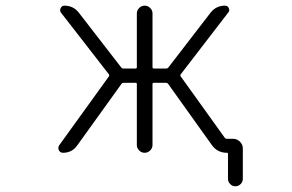

<svg xmlns="http://www.w3.org/2000/svg" viewBox="-20 -565 1040 683"><path d="M466.8 -48.8V-265.6Q466.8 -270.5 462.9 -270.5H419.9Q415 -270.5 412.1 -266.6L254.9 -47.9Q236.3 -21.5 204.1 -21.5Q194.3 -21.5 189.5 -30.3Q187.5 -34.2 187.5 -38.1Q187.5 -43 190.4 -47.9L367.2 -293Q370.1 -296.9 367.2 -300.8L197.3 -519.5Q191.4 -527.3 195.8 -536.1Q200.2 -544.9 209 -544.9Q241.2 -544.9 260.7 -519.5L411.1 -325.2Q414.1 -321.3 418 -321.3H462.9Q466.8 -321.3 466.8 -326.2V-517.6Q466.8 -528.3 475.1 -536.6Q483.4 -544.9 494.6 -544.9Q505.9 -544.9 514.2 -536.6Q522.5 -528.3 522.5 -517.6V-326.2Q522.5 -321.3 527.3 -321.3H572.3Q576.2 -321.3 579.1 -325.2L729.5 -520.5Q749 -544.9 780.3 -544.9Q790 -544.9 793.9 -536.1Q797.9 -527.3 792 -520.5L623 -300.8Q620.1 -296.9 623 -293L779.3 -75.2Q782.2 -71.3 787.1 -71.3H808.6Q823.2 -71.3 833.5 -61Q843.8 -50.8 843.8 -37.1V71.3Q843.8 82 835.9 89.8Q828.1 97.7 817.4 97.7Q806.6 97.7 798.8 89.8Q791 82 791 71.3V-17.6Q791 -21.5 787.1 -21.5Q753.9 -21.5 734.4 -47.9L578.1 -266.6Q575.2 -270.5 570.3 -270.5H527.3Q522.5 -270.5 522.5 -265.6V-48.8Q522.5 -38.1 514.2 -29.8Q505.9 -21.5 494.6 -21.5Q483.4 -21.5 475.1 -29.8Q466.8 -38.1 466.8 -48.8Z"/></svg>

Font: Rounded-L Mgen+ 1mn light
Style: Regular
Weight: 200
Designer: [Source Han Sans]
Ryoko NISHIZUKA  (kana & ideographs); Paul D. Hunt (Latin, Greek & Cyrillic); Wenlong ZHANG  (bopomofo
Version: Version 1.059.20150602